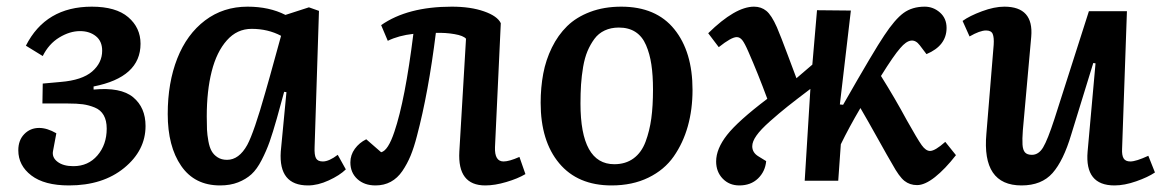

<svg xmlns="http://www.w3.org/2000/svg" viewBox="-20 -545 3506 579"><path d="M149.9 -143.1Q122.1 -159.2 98.1 -159.2Q71.3 -159.2 53.2 -140.6Q35.2 -122.1 35.2 -91.8Q35.2 -45.9 74.5 -15.9Q113.8 14.2 188 14.2Q290 14.2 354.5 -38.6Q418.9 -91.3 418.9 -165Q418.9 -220.7 381.6 -251.7Q344.2 -282.7 262.2 -274.9V-284.2Q403.8 -312 403.8 -413.1Q403.8 -461.4 366.7 -493.2Q329.6 -524.9 256.8 -524.9Q117.7 -524.9 58.1 -407.2L108.9 -376Q127 -412.6 158.7 -431.9Q190.4 -451.2 221.2 -451.2Q250 -451.2 269 -436Q288.1 -420.9 288.1 -392.1Q288.1 -355.5 257.8 -329.3Q227.5 -303.2 163.1 -297.9L108.9 -293L107.9 -232.9H185.1Q211.9 -232.9 230 -230.5Q248 -228 265.9 -220.7Q283.7 -213.4 292.7 -197.5Q301.8 -181.6 301.8 -157.2Q301.8 -108.9 273.9 -76.4Q246.1 -43.9 201.2 -43.9Q170.4 -43.9 153.1 -57.4Q135.7 -70.8 140.1 -90.8Z M928.7 -101.1Q927.7 -77.6 932.9 -67.9Q938 -58.1 953.6 -58.1Q972.2 -58.1 998.5 -78.1L1022.9 -34.2Q1004.4 -16.1 971.4 -1Q938.5 14.2 908.7 14.2Q819.8 14.2 826.7 -87.9L843.8 -267.1L836.9 -268.1L814.9 -188Q802.7 -145 793 -117.4Q783.2 -89.8 769 -62.3Q754.9 -34.7 738.3 -19.5Q721.7 -4.4 698 4.9Q674.3 14.2 643.6 14.2Q566.9 14.2 526.4 -44.7Q485.8 -103.5 485.8 -201.2Q485.8 -295.4 514.6 -368.7Q543.5 -441.9 598.4 -483.4Q653.3 -524.9 726.6 -524.9Q792 -524.9 840.8 -500L911.6 -522.9L941.9 -512.2ZM664.6 -63Q700.7 -63 725.6 -107.9Q746.1 -146 780.3 -267.1Q783.2 -277.3 793.9 -314.9L827.6 -437Q788.1 -458 738.8 -458Q694.8 -458 664.1 -423.3Q633.3 -388.7 618.4 -329.8Q603.5 -271 603.5 -193.8Q603.5 -169.9 604.2 -154.1Q605 -138.2 608.4 -119.4Q611.8 -100.6 618.2 -89.4Q624.5 -78.1 636.2 -70.6Q647.9 -63 664.6 -63Z M1129.4 -469.2Q1209 -524.9 1342.3 -524.9Q1399.4 -524.9 1439.7 -510.7Q1480 -496.6 1490.2 -475.1L1472.7 -101.1Q1471.2 -58.1 1498.5 -58.1Q1515.6 -58.1 1546.4 -71.8L1564.5 -20Q1541.5 -6.3 1506.8 3.9Q1472.2 14.2 1443.4 14.2Q1359.4 14.2 1365.2 -87.9L1385.3 -428.2Q1377.4 -437.5 1350.6 -442.1Q1323.7 -446.8 1294.4 -445.8Q1272 -265.6 1237.3 -134.8Q1228.5 -100.6 1218.3 -75.7Q1208 -50.8 1193.4 -29.3Q1178.7 -7.8 1158.4 3.2Q1138.2 14.2 1112.3 14.2Q1078.6 14.2 1057.6 -5.1Q1036.6 -24.4 1036.6 -55.2Q1036.6 -77.6 1050 -96.2Q1063.5 -114.7 1084.5 -125L1129.4 -85.9Q1150.4 -90.8 1169.4 -147.9Q1201.7 -243.2 1226.6 -442.9Q1182.1 -438 1149.4 -421.9Z M1610.4 -234.9Q1610.4 -281.2 1618.2 -322.8Q1626 -364.3 1644.3 -401.6Q1662.6 -439 1690.2 -466.1Q1717.8 -493.2 1759.5 -509Q1801.3 -524.9 1853.5 -524.9Q1958.5 -524.9 2013.4 -457Q2068.4 -389.2 2068.4 -273.9Q2068.4 -214.8 2054.2 -164.3Q2040 -113.8 2011.7 -73.2Q1983.4 -32.7 1935.3 -9.3Q1887.2 14.2 1824.2 14.2Q1722.2 14.2 1666.3 -52.7Q1610.4 -119.6 1610.4 -234.9ZM1832.5 -49.8Q1866.7 -49.8 1890.6 -67.4Q1914.6 -85 1926.8 -117.7Q1939 -150.4 1944.1 -188Q1949.2 -225.6 1949.2 -274.9Q1949.2 -317.9 1944.3 -350.3Q1939.5 -382.8 1928.2 -408.9Q1917 -435.1 1896.5 -448.5Q1876 -461.9 1846.2 -461.9Q1822.3 -461.9 1803.5 -453.1Q1784.7 -444.3 1772.5 -427.7Q1760.3 -411.1 1751.7 -390.9Q1743.2 -370.6 1738.5 -343.3Q1733.9 -315.9 1732.2 -290Q1730.5 -264.2 1730.5 -232.9Q1730.5 -49.8 1832.5 -49.8Z M2512.7 -230 2522.5 -229Q2617.2 -395 2646.5 -438Q2678.7 -486.8 2704.8 -505.9Q2731 -524.9 2768.6 -524.9Q2794.4 -524.9 2814.5 -507.3Q2834.5 -489.7 2834.5 -460.9Q2834.5 -407.2 2773.9 -381.8L2753.9 -408.2Q2729.5 -440.9 2694.8 -399.9Q2675.3 -377.9 2636.7 -315.9Q2678.7 -249 2714.8 -182.1Q2747.1 -124.5 2759.5 -107.2Q2772 -89.8 2784.7 -89.8Q2799.8 -89.8 2830.6 -117.2L2862.8 -77.1Q2830.1 -35.2 2799.6 -11Q2769 13.2 2745.6 13.2Q2723.6 13.2 2707.5 0.5Q2691.4 -12.2 2670.9 -49.8Q2659.2 -69.3 2627 -127.2Q2594.7 -185.1 2574.7 -219.2Q2540.5 -161.1 2515.6 -109.9L2507.8 0H2406.7L2423.8 -276.9Q2379.9 -243.7 2355 -223.9Q2330.1 -204.1 2302 -179.2Q2273.9 -154.3 2261.2 -136.2Q2248.5 -118.2 2248.5 -104Q2248.5 -84.5 2267.6 -73.2L2290.5 -59.1Q2287.6 -27.8 2265.9 -6.8Q2244.1 14.2 2209.5 14.2Q2179.2 14.2 2159.4 -6.3Q2139.6 -26.9 2139.6 -58.1Q2139.6 -96.2 2172.6 -138.2Q2205.6 -180.2 2293.9 -247.1Q2265.6 -323.7 2236.8 -389.2Q2225.6 -415 2218.3 -424.1Q2210.9 -433.1 2201.7 -433.1Q2185.5 -433.1 2147.5 -402.8L2115.7 -444.8Q2197.3 -524.9 2253.9 -524.9Q2275.4 -524.9 2291 -512.2Q2306.6 -499.5 2322.8 -462.9Q2334.5 -435.5 2356 -377.9Q2377.4 -320.3 2381.8 -309.1L2429.7 -350.1L2443.8 -514.2L2545.9 -513.2Z M2882.8 -481.9Q2903.8 -497.1 2941.2 -511Q2978.5 -524.9 3008.8 -524.9Q3097.7 -524.9 3089.8 -434.1L3064.5 -151.9Q3062.5 -125.5 3063.5 -109.1Q3064.5 -92.8 3071 -85.4Q3077.6 -78.1 3091.8 -78.1Q3112.3 -78.1 3125.7 -100.6Q3139.2 -123 3159.7 -186L3263.7 -511.2H3378.4L3363.8 -96.2Q3362.8 -76.7 3368.4 -67.4Q3374 -58.1 3388.7 -58.1Q3405.8 -58.1 3442.9 -75.2L3462.9 -24.9Q3441.9 -10.7 3406.5 1.7Q3371.1 14.2 3340.8 14.2Q3251 14.2 3259.8 -87.9L3283.7 -354L3276.9 -355L3210.4 -139.2Q3187 -60.5 3154.1 -23.2Q3121.1 14.2 3060.5 14.2Q2940.4 14.2 2954.6 -142.1L2976.6 -410.2Q2978 -432.1 2973.6 -442.6Q2969.2 -453.1 2953.6 -453.1Q2935.1 -453.1 2903.8 -435.1Z"/></svg>

Font: Literata Book SemiBold
Style: Italic
Weight: 600
Italic angle: -3°
Designer: Latin by Veronika Burian and Jose Scaglione. Greek by Irene Vlachou. Cyrillic by Vera Evstafieva
Foundry: TypeTogether
Version: Version 1.003;PS 001.003;hotconv 1.0.88;makeotf.lib2.5.64775